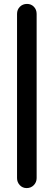

<svg xmlns="http://www.w3.org/2000/svg" viewBox="-20 -816 274 980"><path d="M167 93Q167 114 152.5 129Q138 144 116 144Q95 144 81 129Q67 114 67 93V-745Q67 -767 81.5 -781.5Q96 -796 118 -796Q139 -796 153 -781.5Q167 -767 167 -745Z"/></svg>

Font: Quicksand SemiBold
Style: Regular
Weight: 600
Designer: Andrew Paglinawan
Foundry: Andrew Paglinawan
Version: Version 3.006